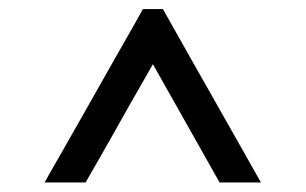

<svg xmlns="http://www.w3.org/2000/svg" viewBox="-20 -728 657 412"><path d="M75.7 -336.4Q80.1 -344.7 90.6 -363Q101.1 -381.3 115.5 -406.5Q129.9 -431.6 146.7 -461.4Q163.6 -491.2 181.2 -522.2Q198.7 -553.2 215.6 -583Q232.4 -612.8 246.8 -637.9Q261.2 -663.1 271.7 -681.6Q282.2 -700.2 286.6 -708.5H329.6Q332 -704.1 341.3 -687.7Q350.6 -671.4 364.3 -647Q377.9 -622.6 395 -592.5Q412.1 -562.5 430.2 -530.5Q448.2 -498.5 465.8 -467.5Q483.4 -436.5 498.3 -410.2Q513.2 -383.8 524.2 -364.3Q535.2 -344.7 540 -336.4H451.2L308.1 -590.3Q306.6 -587.9 300.5 -576.9Q294.4 -565.9 284.7 -549.1Q274.9 -532.2 262.9 -511.2Q251 -490.2 238.5 -468Q226.1 -445.8 213.9 -424.3Q201.7 -402.8 191.4 -384.8Q181.2 -366.7 173.6 -353.8Q166 -340.8 163.6 -336.4Z"/></svg>

Font: XB Niloofar
Style: Bold
Weight: 700
Designer: Behnam
Foundry: Irmug
Version: Version 7.201 2008